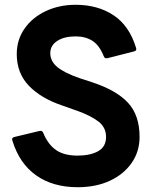

<svg xmlns="http://www.w3.org/2000/svg" viewBox="-20 -768 637 802"><path d="M304 14Q201 14 131 -35.5Q61 -85 32 -180Q27 -193 41 -196L145 -221Q157 -224 161 -212Q181 -164 214.5 -141Q248 -118 304 -118Q357 -118 390 -136.5Q423 -155 423 -196Q423 -236 391 -260.5Q359 -285 303 -305L238 -328Q150 -358 100 -410.5Q50 -463 50 -542Q50 -602 82.5 -648.5Q115 -695 171 -721.5Q227 -748 296 -748Q388 -748 454 -704.5Q520 -661 548 -569Q553 -556 539 -553L429 -525Q417 -522 413 -534Q395 -579 366 -597.5Q337 -616 296 -616Q248 -616 219 -597Q190 -578 190 -546Q190 -512 220 -487.5Q250 -463 314 -441L366 -424Q466 -391 514.5 -339Q563 -287 563 -196Q563 -135 530 -87.5Q497 -40 439 -13Q381 14 304 14Z"/></svg>

Font: LINE Seed Sans App
Style: Bold
Weight: 700
Designer: LINE VX Design & Dalton Maag Ltd & Sandoll Inc
Foundry: Dalton Maag Ltd
Version: Version 1.003